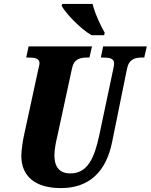

<svg xmlns="http://www.w3.org/2000/svg" viewBox="-20 -951 770 981"><path d="M448 -771H512L515 -784C498 -812 465 -881 453 -931H298L295 -921C315 -884 391 -803 448 -771ZM291 10C435 10 522 -72 553 -226L629 -600C639 -650 672 -657 706 -657H717L730 -714H507L495 -657H505C539 -657 563 -653 563 -627C563 -621 561 -607 558 -595L487 -259C463 -149 430 -65 340 -65C285 -65 258 -96 258 -158C258 -190 267 -230 272 -251L348 -602C358 -650 390 -657 426 -657H437L450 -714H126L114 -657H124C158 -657 182 -653 182 -627C182 -621 179 -612 174 -589L101 -252C96 -228 89 -180 89 -155C89 -50 160 10 291 10Z"/></svg>

Font: Noto Serif ExtraCondensed Black
Style: Italic
Weight: 900
Width: 2
Italic angle: -12°
Designer: Monotype Design Team
Foundry: Monotype Imaging Inc.
Version: Version 2.014